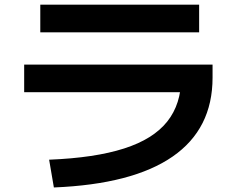

<svg xmlns="http://www.w3.org/2000/svg" viewBox="-20 -764 1040 834"><path d="M193.4 -70.3Q392.4 -78.3 519 -119Q645.7 -159.6 706.4 -236Q767.1 -312.3 767.1 -426.7L830.4 -363.4H85V-483.3H903.3V-426.7Q903.3 -204 729.8 -83.9Q556.3 36.3 214 50.3ZM155 -623.7V-743.7H845V-623.7Z"/></svg>

Font: M PLUS 1 Thin
Style: Regular
Weight: 100
Designer: Coji Morishita
Foundry: UNDERFOREST DESIGN
Version: Version 1.001